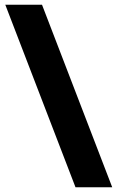

<svg xmlns="http://www.w3.org/2000/svg" viewBox="-20 -731 495 812"><path d="M299.3 61 2.4 -710.9H157.7L454.6 61Z"/></svg>

Font: Roboto Slab ExtraBold
Style: Regular
Weight: 800
Designer: Google
Version: Version 2.001; ttfautohint (v1.8.3)